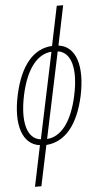

<svg xmlns="http://www.w3.org/2000/svg" viewBox="-64 -798 552 1076"><g transform="rotate(-5 211.5 -260.0)"><path d="M88 240H124L172 12C277 5 352 -84 387 -244C423 -413 385 -525 288 -537L334 -760H298L252 -538C147 -533 72 -444 37 -283C0 -114 39 -2 136 10ZM72 -279C103 -421 165 -501 246 -506L144 -22C66 -31 40 -129 72 -279ZM351 -248C320 -106 259 -26 179 -21L281 -505C357 -495 384 -398 351 -248Z"/></g></svg>

Font: Noto Sans ExtraCondensed ExtraLight
Style: Italic
Weight: 200
Width: 2
Italic angle: -12°
Designer: Monotype Design Team
Foundry: Monotype Imaging Inc.
Version: Version 2.013